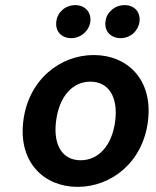

<svg xmlns="http://www.w3.org/2000/svg" viewBox="-20 -718 609 750"><path d="M283 12C414 12 538 -83 558 -245C578 -408 477 -503 346 -503C216 -503 91 -408 71 -245C51 -83 153 12 283 12ZM333 -399C404 -399 442 -340 430 -245C418 -151 366 -92 295 -92C224 -92 187 -151 199 -245C211 -340 262 -399 333 -399ZM333 -634C337 -670 312 -698 274 -698C235 -698 204 -670 200 -634C195 -597 219 -569 258 -569C296 -569 328 -597 333 -634ZM525 -634C529 -670 506 -698 467 -698C428 -698 396 -670 392 -634C387 -597 412 -569 451 -569C490 -569 520 -597 525 -634Z"/></svg>

Font: Falling Sky
Style: MedObl
Weight: 500
Designer: Paul D. Hunt
Foundry: Adobe Systems Incorporated
Version: Version 1.02